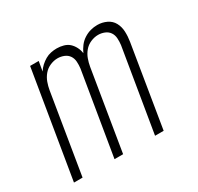

<svg xmlns="http://www.w3.org/2000/svg" viewBox="-119 -670 838 812"><g transform="rotate(-30 300.0 -264.0)"><path d="M25 0 111 -520H153L145 -473Q153 -486 164.5 -496.5Q176 -507 189 -514.5Q202 -522 216.5 -525Q231 -528 245 -528Q262 -528 278 -523.5Q294 -519 305 -509Q316 -499 323.5 -484.5Q331 -470 333 -454Q340 -470 351 -484.5Q362 -499 377.5 -509Q393 -519 409.5 -523.5Q426 -528 443 -528Q467 -528 488 -518Q509 -508 519.5 -488.5Q530 -469 531 -445Q532 -421 528 -397L463 0H421L488 -404Q490 -420 489 -436.5Q488 -453 479.5 -465.5Q471 -478 456 -484Q441 -490 425 -490Q407 -490 388.5 -482Q370 -474 357.5 -459Q345 -444 338.5 -426Q332 -408 329 -390L265 0H223L290 -404Q292 -420 291 -436.5Q290 -453 281.5 -465.5Q273 -478 258 -484Q243 -490 227 -490Q209 -490 190.5 -482Q172 -474 159.5 -459Q147 -444 140.5 -426Q134 -408 131 -390L67 0Z"/></g></svg>

Font: Iosevka XLt Ex Obl
Style: Regular
Weight: 200
Width: 7
Italic angle: -9°
Monospace: yes
Designer: Belleve Invis
Foundry: Belleve Invis
Version: Version 32.5.0; ttfautohint (v1.8.4)